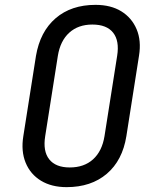

<svg xmlns="http://www.w3.org/2000/svg" viewBox="-20 -760 640 790"><path d="M254 10Q192 10 148.5 -16.5Q105 -43 85.5 -90.5Q66 -138 76 -200L128 -530Q145 -630 209 -685Q273 -740 373 -740Q436 -740 479 -713.5Q522 -687 542 -640Q562 -593 552 -531L500 -200Q484 -100 419.5 -45Q355 10 254 10ZM267 -71Q326 -71 363 -104.5Q400 -138 410 -200L462 -530Q472 -592 445.5 -625.5Q419 -659 360 -659Q302 -659 265 -625.5Q228 -592 218 -530L166 -200Q156 -138 182.5 -104.5Q209 -71 267 -71Z"/></svg>

Font: JetBrains Mono NL
Style: Italic
Weight: 400
Italic angle: -9°
Monospace: yes
Designer: Philipp Nurullin, Konstantin Bulenkov
Foundry: JetBrains
Version: Version 2.305; ttfautohint (v1.8.4.7-5d5b)